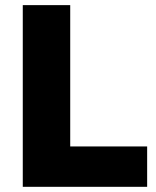

<svg xmlns="http://www.w3.org/2000/svg" viewBox="-20 -721 603 741"><path d="M67.9 -701.2H251V-155.8H547.9V0H67.9Z"/></svg>

Font: Montserrat-Arabic
Style: Bold
Weight: 700
Designer: Mohamed Gaber
Foundry: Kief Type Foundry
Version: Version 5.008;PS 005.008;hotconv 1.0.88;makeotf.lib2.5.64775